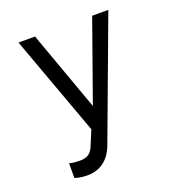

<svg xmlns="http://www.w3.org/2000/svg" viewBox="-134 -633 886 960"><g transform="rotate(-20 309.0 -153.0)"><path d="M313 110Q293 164 256 191Q219 218 170 218Q132 218 102 208V130Q119 134 132.5 135Q146 136 159 136Q188 136 205 124.5Q222 113 233 85L265 8L71 -524H159L312 -99L463 -524H549Z"/></g></svg>

Font: Fragment Mono SC
Style: Regular
Weight: 400
Monospace: yes
Designer: Wei Huang based on Nimbus Sans by URW Studio, based on Helvetica by Max Miedinger.
Foundry: Wei Huang
Version: Version 1.012; ttfautohint (v1.8.4.7-5d5b)